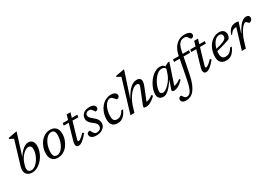

<svg xmlns="http://www.w3.org/2000/svg" viewBox="41 -1844 4567 3222"><g transform="rotate(-30 2324.0 -233.0)"><path d="M126.5 -163.5Q121 -145 118.2 -128.8Q115.5 -112.5 115.5 -99.5Q115.5 -66.5 133 -48.8Q150.5 -31 182.5 -31Q212.5 -31 242 -48.5Q271.5 -66 297.8 -96Q324 -126 344.2 -164Q364.5 -202 376.2 -243Q388 -284 388 -324Q388 -359 372.8 -377.5Q357.5 -396 327 -396Q307.5 -396 285.2 -385.5Q263 -375 240.8 -356Q218.5 -337 198.5 -312Q178.5 -287 162.8 -258.2Q147 -229.5 137.5 -199ZM192.5 -633.5Q183 -640.5 171 -647.2Q159 -654 145.5 -660.5Q132 -667 117.5 -672.5L122.5 -692L276.5 -720.5H291L152.5 -280L153 -292Q192.5 -354 229.5 -392Q266.5 -430 300.2 -447.2Q334 -464.5 364 -464.5Q416.5 -464.5 443.5 -429.8Q470.5 -395 470.5 -343Q470.5 -291.5 454.8 -240.5Q439 -189.5 410.8 -144.5Q382.5 -99.5 345.2 -64.8Q308 -30 265.5 -10Q223 10 178.5 10Q114.5 10 80 -23Q45.5 -56 45.5 -111.5Q45.5 -127 48.2 -143.8Q51 -160.5 56 -178.5Z M787.5 -464.5Q835 -464.5 868.2 -445.5Q901.5 -426.5 919.2 -391.8Q937 -357 937 -309Q937 -246 917 -188.8Q897 -131.5 861.8 -86.8Q826.5 -42 779.2 -16Q732 10 677 10Q630 10 596.8 -9Q563.5 -28 545.8 -63Q528 -98 528 -145.5Q528 -208.5 547.8 -266Q567.5 -323.5 603 -368.2Q638.5 -413 685.5 -438.8Q732.5 -464.5 787.5 -464.5ZM679 -33.5Q709 -33.5 736 -50.2Q763 -67 785.2 -96Q807.5 -125 823.8 -162.5Q840 -200 849 -241.8Q858 -283.5 858 -325.5Q858 -373 840 -397Q822 -421 786 -421Q756 -421 729 -404.2Q702 -387.5 679.8 -358.5Q657.5 -329.5 641 -292Q624.5 -254.5 615.8 -212.8Q607 -171 607 -129.5Q607 -82 625 -57.8Q643 -33.5 679 -33.5Z M1025 -408.5 1031.5 -454.5H1313L1307.5 -408.5ZM1109.5 -121Q1106.5 -111 1104.5 -102.8Q1102.5 -94.5 1101.2 -88Q1100 -81.5 1100 -77Q1100 -67.5 1103.5 -63.5Q1107 -59.5 1113.5 -59.5Q1124.5 -59.5 1142.8 -70Q1161 -80.5 1184.8 -100.8Q1208.5 -121 1236 -151.5L1258 -131Q1232 -97.5 1207 -71.5Q1182 -45.5 1159 -27.5Q1136 -9.5 1115.2 0Q1094.5 9.5 1076 9.5Q1053 9.5 1039 -4.2Q1025 -18 1025 -49.5Q1025 -63 1028.5 -82Q1032 -101 1040 -128L1161.5 -547.5H1235Z M1362.5 -117.5Q1369 -104.5 1375.2 -92Q1381.5 -79.5 1394 -61.5Q1406.5 -43.5 1419 -37Q1431.5 -30.5 1446.5 -30.5Q1472.5 -30.5 1493.5 -39Q1514.5 -47.5 1527 -64.5Q1539.5 -81.5 1539.5 -105.5Q1539.5 -122 1533.5 -137.2Q1527.5 -152.5 1511.5 -170Q1495.5 -187.5 1465 -209.5Q1435 -232 1418 -251.8Q1401 -271.5 1394.2 -290.2Q1387.5 -309 1387.5 -329Q1387.5 -368 1406.8 -398.8Q1426 -429.5 1462.5 -447Q1499 -464.5 1550 -464.5Q1586.5 -464.5 1610.8 -455.8Q1635 -447 1647.2 -431.5Q1659.5 -416 1659.5 -395Q1659.5 -381 1652.8 -370Q1646 -359 1633.8 -352.8Q1621.5 -346.5 1604.5 -346.5Q1599 -357 1592 -367Q1585 -377 1573 -392.5Q1561.5 -407.5 1548.2 -414.5Q1535 -421.5 1521 -421.5Q1488 -421.5 1467.2 -405.2Q1446.5 -389 1446.5 -361Q1446.5 -348 1452.8 -334.2Q1459 -320.5 1475.2 -303.2Q1491.5 -286 1522 -262Q1553 -238.5 1569.8 -216.2Q1586.5 -194 1593.5 -173.2Q1600.5 -152.5 1600.5 -131.5Q1600.5 -90 1577 -58Q1553.5 -26 1513.2 -8Q1473 10 1422 10Q1380 10 1353.2 -0.8Q1326.5 -11.5 1314 -29Q1301.5 -46.5 1301.5 -66.5Q1301.5 -81.5 1307.8 -93Q1314 -104.5 1327.8 -111Q1341.5 -117.5 1362.5 -117.5Z M1930 -419.5Q1897 -419.5 1869.2 -397Q1841.5 -374.5 1820.8 -336.5Q1800 -298.5 1788.8 -251.5Q1777.5 -204.5 1777.5 -156Q1777.5 -98.5 1797.2 -75.5Q1817 -52.5 1856 -52.5Q1880.5 -52.5 1903.2 -61.5Q1926 -70.5 1947.5 -91.5Q1969 -112.5 1989 -148.5H2024Q1998 -91.5 1969.8 -56.5Q1941.5 -21.5 1908.2 -5.8Q1875 10 1833.5 10Q1768 10 1733 -25.5Q1698 -61 1698 -134.5Q1698 -203 1718.8 -263Q1739.5 -323 1776 -368.2Q1812.5 -413.5 1861 -439Q1909.5 -464.5 1964.5 -464.5Q2017.5 -464.5 2045 -443.8Q2072.5 -423 2072.5 -394Q2072.5 -372.5 2058.2 -359.8Q2044 -347 2025 -347Q2016.5 -346.5 2006.2 -357Q1996 -367.5 1983 -383.5Q1970 -399 1957 -409.2Q1944 -419.5 1930 -419.5Z M2194.5 -118 2158 0H2081.5L2272.5 -634Q2263.5 -640.5 2251.8 -647.5Q2240 -654.5 2226.8 -661Q2213.5 -667.5 2199 -672.5L2204 -692.5L2359 -720.5H2373.5L2215 -239.5L2217 -240Q2245 -292 2274.2 -333.2Q2303.5 -374.5 2334 -403.5Q2364.5 -432.5 2397 -448Q2429.5 -463.5 2463 -463.5Q2508.5 -463.5 2527.5 -443.2Q2546.5 -423 2546.5 -391.5Q2546.5 -374 2540.8 -351.8Q2535 -329.5 2523 -299L2418.5 -38L2415.5 -60.5Q2434.5 -60 2457.2 -66.5Q2480 -73 2505.2 -86.2Q2530.5 -99.5 2556.5 -118.5L2574 -95.5Q2532.5 -55 2498 -31.8Q2463.5 -8.5 2435 0.8Q2406.5 10 2382.5 10Q2350 10 2341.5 -1Q2333 -12 2345.5 -43L2455.5 -317.5Q2462 -333.5 2465.2 -345.2Q2468.5 -357 2468.5 -366.5Q2468.5 -380 2459 -388.2Q2449.5 -396.5 2426.5 -396.5Q2397.5 -396.5 2364.5 -374.8Q2331.5 -353 2299.2 -314.8Q2267 -276.5 2239.8 -226Q2212.5 -175.5 2194.5 -118Z M2889 -30.5 2949.5 -205H2954Q2911 -141 2877 -99Q2843 -57 2815.2 -33.5Q2787.5 -10 2764 -0.5Q2740.5 9 2718.5 9Q2687.5 9 2664 -2.5Q2640.5 -14 2627.5 -37.5Q2614.5 -61 2614.5 -98Q2614.5 -139 2630 -187.8Q2645.5 -236.5 2673.2 -284.2Q2701 -332 2738.8 -371.8Q2776.5 -411.5 2821.5 -435.2Q2866.5 -459 2915.5 -459Q2952.5 -459 2975.2 -443.2Q2998 -427.5 3012.5 -397L2998.5 -368.5Q2988.5 -391 2970 -403.2Q2951.5 -415.5 2925.5 -415.5Q2887 -415.5 2852.5 -393Q2818 -370.5 2789.2 -334.2Q2760.5 -298 2739.5 -256Q2718.5 -214 2707 -174.5Q2695.5 -135 2695.5 -106.5Q2695.5 -80 2710.2 -67Q2725 -54 2749 -54Q2770 -54 2800.2 -73Q2830.5 -92 2862.5 -124.8Q2894.5 -157.5 2922.2 -200Q2950 -242.5 2966 -289L3010.5 -424.5L3071 -454.5H3096.5L2957 -36.5L2944 -60Q2962.5 -57.5 2986.8 -63.2Q3011 -69 3038 -83Q3065 -97 3092.5 -118.5L3109 -95.5Q3047 -34.5 3003.2 -12.2Q2959.5 10 2927.5 10Q2902 10 2892 -0.5Q2882 -11 2889 -30.5Z M3162.5 -408.5 3167.5 -454.5H3478L3472.5 -408.5ZM3284 -100Q3265 -4 3238.2 63.5Q3211.5 131 3178 173.2Q3144.5 215.5 3104.5 234.8Q3064.5 254 3019 254Q2973.5 254 2950.5 236.2Q2927.5 218.5 2927.5 189.5Q2927.5 168.5 2941.8 154Q2956 139.5 2982 139.5Q2989.5 148.5 2996.8 160Q3004 171.5 3013.5 183.5Q3023 195 3035 200Q3047 205 3060 205Q3081.5 205 3100.5 194.5Q3119.5 184 3136.5 157.8Q3153.5 131.5 3168.8 85.2Q3184 39 3198.5 -33L3282 -463.5Q3297.5 -544.5 3333.2 -601.8Q3369 -659 3422.2 -689.8Q3475.5 -720.5 3544 -720.5Q3583.5 -720.5 3610 -711.5Q3636.5 -702.5 3650 -687.5Q3663.5 -672.5 3663.5 -652.5Q3663.5 -630.5 3648.5 -616.5Q3633.5 -602.5 3603.5 -602.5Q3593.5 -614 3584.8 -629.5Q3576 -645 3565.5 -656Q3555.5 -667.5 3542.5 -672.8Q3529.5 -678 3511.5 -678Q3473.5 -678 3445.2 -660.8Q3417 -643.5 3397.8 -608Q3378.5 -572.5 3367.5 -517.5Z M3495.5 -408.5 3502 -454.5H3783.5L3778 -408.5ZM3580 -121Q3577 -111 3575 -102.8Q3573 -94.5 3571.8 -88Q3570.5 -81.5 3570.5 -77Q3570.5 -67.5 3574 -63.5Q3577.5 -59.5 3584 -59.5Q3595 -59.5 3613.2 -70Q3631.5 -80.5 3655.2 -100.8Q3679 -121 3706.5 -151.5L3728.5 -131Q3702.5 -97.5 3677.5 -71.5Q3652.5 -45.5 3629.5 -27.5Q3606.5 -9.5 3585.8 0Q3565 9.5 3546.5 9.5Q3523.5 9.5 3509.5 -4.2Q3495.5 -18 3495.5 -49.5Q3495.5 -63 3499 -82Q3502.5 -101 3510.5 -128L3632 -547.5H3705.5Z M4044 -422.5Q4013.5 -422.5 3987.8 -406.8Q3962 -391 3941.8 -363.8Q3921.5 -336.5 3907.2 -302Q3893 -267.5 3885.2 -229.8Q3877.5 -192 3877.5 -156Q3877.5 -98.5 3899.5 -75.5Q3921.5 -52.5 3961 -52.5Q3987 -52.5 4010.2 -61.2Q4033.5 -70 4054.8 -91Q4076 -112 4095.5 -148.5H4131.5Q4104 -88 4074.8 -53.5Q4045.5 -19 4012.2 -4.5Q3979 10 3938.5 10Q3894 10 3862.8 -6.2Q3831.5 -22.5 3815 -54.5Q3798.5 -86.5 3798.5 -134.5Q3798.5 -190.5 3812 -240.5Q3825.5 -290.5 3850 -331.2Q3874.5 -372 3907.5 -402Q3940.5 -432 3979.2 -448.2Q4018 -464.5 4060 -464.5Q4101 -464.5 4126 -450.8Q4151 -437 4162.8 -414.2Q4174.5 -391.5 4174.5 -364.5Q4174.5 -341.5 4165.5 -318.2Q4156.5 -295 4142.5 -280.5Q4108.5 -268 4074.2 -256.8Q4040 -245.5 4005.5 -235.8Q3971 -226 3937 -217Q3903 -208 3870.5 -200.5L3872.5 -241Q3932.5 -254 3973.5 -266.5Q4014.5 -279 4039.8 -291Q4065 -303 4078.2 -315Q4091.5 -327 4096.2 -340Q4101 -353 4101 -367Q4101 -384 4094.5 -396.2Q4088 -408.5 4075.5 -415.5Q4063 -422.5 4044 -422.5Z M4359.5 -394Q4358 -394 4356.2 -394Q4354.5 -394 4353 -394Q4330 -394 4309.8 -387Q4289.5 -380 4270.8 -363Q4252 -346 4233.5 -316L4219.5 -321.5Q4238.5 -377.5 4263.8 -408.5Q4289 -439.5 4320 -452Q4351 -464.5 4386 -464.5Q4395 -464.5 4404 -463.5Q4413 -462.5 4422 -461Q4431 -459.5 4440 -457.5L4377 -261H4381.5Q4420 -334.5 4454 -379.2Q4488 -424 4520.8 -444.2Q4553.5 -464.5 4586.5 -464.5Q4619 -464.5 4633.8 -449.5Q4648.5 -434.5 4648.5 -412.5Q4648.5 -391.5 4638.2 -376.5Q4628 -361.5 4613.5 -353.8Q4599 -346 4586 -346Q4583 -346 4576.8 -351.2Q4570.5 -356.5 4562.5 -366Q4554.5 -376 4547 -382.2Q4539.5 -388.5 4532.5 -388.5Q4518 -388.5 4500 -375.2Q4482 -362 4462.5 -338.2Q4443 -314.5 4424 -282.5Q4405 -250.5 4388 -212.5Q4371 -174.5 4358.5 -133.5L4317 0H4240Z"/></g></svg>

Font: Newsreader
Style: Italic
Weight: 400
Italic angle: -17°
Designer: Hugues Gentile
Foundry: Production Type
Version: Version 1.003